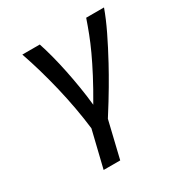

<svg xmlns="http://www.w3.org/2000/svg" viewBox="-146 -542 793 833"><g transform="rotate(-30 250.0 -126.0)"><path d="M180.2 -3.9Q173.8 -57.6 163.8 -112.5Q153.8 -167.5 140.9 -221.9Q127.9 -276.4 112.8 -328.9Q97.7 -381.3 80.6 -430.7H168Q178.7 -398.4 189.5 -357.4Q200.2 -316.4 209.5 -271.2Q218.8 -226.1 226.3 -179.2Q233.9 -132.3 238.3 -88.4Q274.4 -149.9 299.8 -198.5Q325.2 -247.1 343.8 -287.4Q362.3 -327.6 375.5 -362.1Q388.7 -396.5 400.4 -430.7H489.7Q472.7 -383.3 445.8 -327.6Q418.9 -272 385.7 -210.9Q374 -189.5 361.6 -167.5Q349.1 -145.5 334.5 -120.6Q319.8 -95.7 302.2 -66.9Q284.7 -38.1 262.7 -3.9L218.8 179.2H135.7Z"/></g></svg>

Font: PT Astra Sans
Style: Italic
Weight: 400
Italic angle: -16°
Designer: A.Korolkova, I. Chaeva
Foundry: ParaType Ltd
Version: Version 1.001; ttfautohint (v1.6)